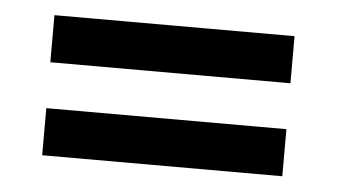

<svg xmlns="http://www.w3.org/2000/svg" viewBox="-31 -430 570 325"><g transform="rotate(5 254.0 -268.0)"><path d="M50 -229H458V-149H50ZM50 -387H458V-307H50Z"/></g></svg>

Font: Karma
Style: Bold
Weight: 700
Designer: Joana Correia
Foundry: Indian Type Foundry
Version: Version 1.202;PS 1.0;hotconv 1.0.78;makeotf.lib2.5.61930; tt